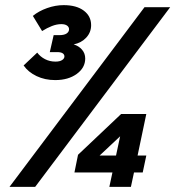

<svg xmlns="http://www.w3.org/2000/svg" viewBox="-20 -728 683 748"><path d="M195 -416Q155 -416 122.5 -431.5Q90 -447 72 -473L125 -523Q137 -507 155.5 -497.5Q174 -488 196 -488Q213 -488 222 -494Q231 -500 231 -508Q231 -516 224 -520.5Q217 -525 203 -525H174L189 -591H210Q230 -591 239.5 -597.5Q249 -604 249 -614Q249 -623 241 -628.5Q233 -634 219 -634Q201 -634 182 -626.5Q163 -619 144 -607L108 -666Q131 -685 163.5 -696.5Q196 -708 228 -708Q278 -708 306.5 -686.5Q335 -665 335 -630Q335 -602 316 -581.5Q297 -561 267 -555Q287 -549 299.5 -534.5Q312 -520 312 -500Q312 -464 279 -440Q246 -416 195 -416ZM406 0 418 -56H270L284 -125L452 -284H550L516 -122H550L536 -56H502L490 0ZM368 -122H432L448 -197ZM17 0 543 -700H643L117 0Z"/></svg>

Font: Red Hat Mono
Style: Italic
Weight: 400
Italic angle: -12°
Monospace: yes
Designer: Pentagram, MCKL
Foundry: MCKL
Version: Version 1.030